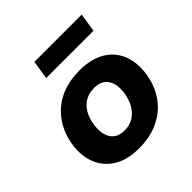

<svg xmlns="http://www.w3.org/2000/svg" viewBox="-191 -874 1039 1039"><g transform="rotate(-45 328.5 -355.0)"><path d="M295 11Q206 11 148 -24Q90 -59 65 -121.5Q40 -184 53 -264Q63 -324 90 -371Q117 -418 157 -450.5Q197 -483 249 -499.5Q301 -516 362 -516Q451 -516 509 -481.5Q567 -447 591.5 -386Q616 -325 604 -244Q594 -183 567.5 -135.5Q541 -88 500.5 -55.5Q460 -23 408 -6Q356 11 295 11ZM307 -113Q345 -113 373.5 -130.5Q402 -148 421 -179.5Q440 -211 447 -254Q457 -318 432.5 -355.5Q408 -393 351 -393Q313 -393 284 -376.5Q255 -360 236 -328.5Q217 -297 211 -254Q201 -190 225.5 -151.5Q250 -113 307 -113ZM206 -614 223 -721H585L568 -614Z"/></g></svg>

Font: Nunito Sans 6pt ExtraBold
Style: Italic
Weight: 800
Italic angle: -9°
Version: Version 3.101;gftools[0.9.27]